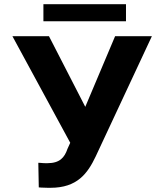

<svg xmlns="http://www.w3.org/2000/svg" viewBox="-20 -883 785 913"><path d="M207.3 10H220.5C347.6 10 396.7 -58.6 435 -139L702.3 -711H527.4L385.5 -375L212.8 -711H39L314 -204L300.8 -175C286.7 -133.9 264.4 -107 205.1 -107H195.8C191.7 -107 187.7 -107.2 183.7 -107.5L171.6 -108.5C167.5 -108.8 164.4 -109 162.2 -109L164.4 8C167.3 8.7 171.2 9 176 9C185.6 9 197.5 10 207.3 10ZM579.1 -782V-863H186.4V-782Z"/></svg>

Font: Asimov
Style: Wid
Weight: 500
Designer: Google
Version: Version 2.000980; 2014